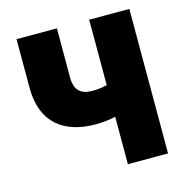

<svg xmlns="http://www.w3.org/2000/svg" viewBox="-105 -804 899 919"><g transform="rotate(-15 344.0 -345.0)"><path d="M616 13H417V-222C391 -216 357 -211 318 -211C166 -211 57 -285 57 -461V-703H257V-461C257 -393 289 -370 345 -370C371 -370 395 -373 417 -379V-703H616Z"/></g></svg>

Font: Repo Black
Style: Regular
Weight: 900
Designer: Stefan Peev
Foundry: Context Ltd
Version: Version 1.502